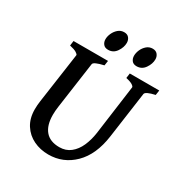

<svg xmlns="http://www.w3.org/2000/svg" viewBox="-176 -863 945 1003"><g transform="rotate(30 297.0 -362.0)"><path d="M593.8 -565.9 589.4 -536.6Q534.2 -524.4 531.2 -508.8L492.2 -230Q475.6 -112.3 411.6 -49.3Q347.7 13.7 258.3 13.7Q209.5 13.7 168.9 -5.9Q128.4 -25.4 104 -63.5Q79.6 -101.6 79.6 -156.2Q79.6 -181.6 83.5 -207.5L126.5 -508.8Q127 -514.2 114.3 -522.2Q101.6 -530.3 72.8 -536.6L76.7 -565.9H284.7L280.3 -536.6Q221.7 -523.4 219.2 -508.8L179.7 -229Q175.8 -201.7 175.8 -178.2Q175.8 -115.7 204.1 -82Q232.4 -48.3 289.1 -48.3Q328.1 -48.3 355.7 -70.3Q383.3 -92.3 399.7 -129.2Q416 -166 422.4 -210.4L462.9 -508.8Q463.9 -514.2 452.4 -522.2Q440.9 -530.3 412.1 -536.6L416 -565.9ZM495.1 -696.3Q495.1 -669.4 476.8 -642.8Q458.5 -616.2 427.2 -616.2Q407.7 -616.2 398.2 -628.4Q388.7 -640.6 388.7 -657.7Q388.7 -674.8 396.7 -693.4Q404.8 -711.9 419.9 -725.1Q435.1 -738.3 455.6 -738.3Q475.1 -738.3 485.1 -725.8Q495.1 -713.4 495.1 -696.3ZM322.8 -696.3Q322.8 -669.4 304.7 -642.8Q286.6 -616.2 255.4 -616.2Q235.8 -616.2 226.1 -628.4Q216.3 -640.6 216.3 -657.7Q216.3 -674.8 224.6 -693.4Q232.9 -711.9 248 -725.1Q263.2 -738.3 283.7 -738.3Q303.2 -738.3 313 -725.8Q322.8 -713.4 322.8 -696.3Z"/></g></svg>

Font: Dai Banna SIL Medium
Style: Italic
Weight: 500
Italic angle: -11°
Designer: Victor Gaultney
Foundry: SIL International
Version: Version 4.000